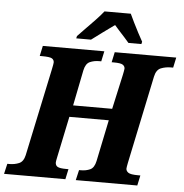

<svg xmlns="http://www.w3.org/2000/svg" viewBox="-84 -989 1002 1048"><g transform="rotate(5 417.5 -465.5)"><path d="M-23 0 -10 -56H2Q30 -56 54 -66Q78 -76 86 -112L187 -589Q194 -622 194 -629Q194 -643 182.5 -650.5Q171 -658 127 -658H115L127 -714H464L452 -658H440Q413 -658 390 -648Q367 -638 359 -600L320 -405H534L576 -595Q578 -607 580 -615.5Q582 -624 582 -629Q582 -642 570.5 -650Q559 -658 521 -658H509L521 -714H858L846 -658H834Q805 -658 779.5 -648Q754 -638 746 -600L645 -118Q643 -107 641.5 -99Q640 -91 640 -87Q640 -74 652.5 -65Q665 -56 707 -56H719L707 0H370L383 -56H394Q421 -56 443.5 -66Q466 -76 474 -114L521 -341H305L258 -116Q256 -106 254.5 -98.5Q253 -91 253 -87Q253 -70 265.5 -63Q278 -56 313 -56H325L313 0ZM308 -784Q326 -803 351 -828.5Q376 -854 401.5 -880.5Q427 -907 446 -931H590Q599 -911 612.5 -884Q626 -857 640 -830Q654 -803 665 -784L662 -771H591Q582 -782 567 -798.5Q552 -815 536.5 -832Q521 -849 510 -862Q479 -840 444.5 -814.5Q410 -789 386 -771H305Z"/></g></svg>

Font: Noto Serif SemiCondensed ExtraBold
Style: Italic
Weight: 800
Width: 4
Italic angle: -12°
Designer: Monotype Design Team
Foundry: Monotype Imaging Inc.
Version: Version 2.014; ttfautohint (v1.8.4.7-5d5b)